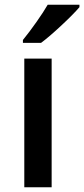

<svg xmlns="http://www.w3.org/2000/svg" viewBox="-20 -786 353 806"><path d="M196.8 0H82V-540H196.8ZM76.2 -606V-618.2Q104 -652.3 133.5 -694.3Q163.1 -736.3 180.2 -766.1H313.5V-755.9Q288.1 -726.1 237.5 -679Q187 -631.8 152.3 -606Z"/></svg>

Font: f0_41340          
Style: Regular
Weight: 600
Foundry: Ascender Corporation
Version: Version 1.10